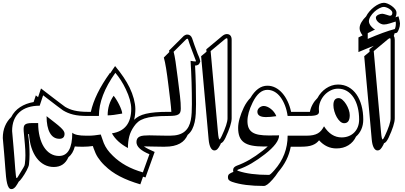

<svg xmlns="http://www.w3.org/2000/svg" viewBox="-76 -986 2871 1360"><path d="M381.3 -38.6Q381.3 -2.9 344.7 -2.9Q300.8 -2.9 277.3 -44.9Q253.9 -86.9 253.9 -163.1Q289.1 -135.7 313.5 -116.7Q337.9 -97.7 352.8 -83.7Q367.7 -69.8 374.5 -59.3Q381.3 -48.8 381.3 -38.6ZM543.9 -164.6Q512.7 -164.6 487.5 -167Q462.4 -169.4 441.9 -174.6Q421.4 -179.7 404.1 -187Q386.7 -194.3 370.6 -204.1Q362.8 -209 327.6 -235.8Q292.5 -262.7 229.5 -311L205.1 -237.3Q159.2 -237.3 122.8 -225.6Q86.4 -213.9 61.3 -190.9Q36.1 -168 22.9 -134.8Q9.8 -101.6 9.8 -58.1L19.5 52.2Q23.4 96.2 26.4 136.5Q29.3 176.8 31.7 207.5Q34.2 238.3 36.4 256.8Q38.6 275.4 41.5 275.4Q45.9 275.4 52.2 263.7Q65.9 240.7 74.7 226.3Q83.5 211.9 89.1 202.6Q94.7 193.4 97.2 187.3Q99.6 181.2 100.1 174.8Q101.6 158.7 103 143.6Q104.5 128.4 104 114.3Q104 95.2 103 76.2Q102.1 57.1 100.3 36.6Q98.6 16.1 96.4 -6.8Q94.2 -29.8 91.8 -57.6Q91.8 -61.5 91.6 -64.7Q91.3 -67.9 91.3 -71.3Q91.3 -82.5 93.5 -90.8Q95.7 -99.1 102.3 -104.2Q108.9 -109.4 120.6 -111.8Q132.3 -114.3 151.4 -114.3H194.3Q194.3 -61.5 205.1 -18.3Q215.8 24.9 235.1 55.2Q254.4 85.4 281.7 102.1Q309.1 118.7 341.8 118.7Q436 118.7 436 -45.9Q458.5 -24.9 534.2 -24.9H548.8Q555.2 -24.9 555.2 -15.6Q555.2 -7.8 551 3.9Q546.9 15.6 540.8 26.6Q534.7 37.6 527.1 45.4Q519.5 53.2 512.2 53.2H497.6Q484.9 53.2 474.4 52.7Q463.9 52.2 454.1 51.3Q440.4 103.5 408.7 127.4Q378.4 196.8 305.2 196.8Q268.6 196.8 237.5 180.2Q206.5 163.6 183.6 133.1Q160.6 102.5 146.7 59.6Q132.8 16.6 129.4 -36.1H123Q126 -15.1 127.9 3.7Q129.9 22.5 131.1 39.8Q132.3 57.1 132.8 73.7Q133.3 90.3 133.3 107.4Q133.3 124.5 132.3 142.3Q131.3 160.2 129.4 177.7Q128.9 185.5 124 197.3Q119.1 209 112.3 222.2Q105.5 235.4 97.2 248.5Q88.9 261.7 81.1 272.7Q73.2 283.7 66.7 291.3Q60.1 298.8 56.6 300.8Q52.2 308.1 47.1 317.4Q42 326.7 35.6 334.7Q29.3 342.8 21.7 348.1Q14.2 353.5 4.9 353.5Q-6.3 353.5 -13.7 342.8Q-21 332 -25.6 312.7Q-30.3 293.5 -33.2 266.8Q-36.1 240.2 -38.1 209V209.5Q-40 185.1 -42 158.4Q-43.9 131.8 -46.4 103.5L-56.2 -8.3Q-56.2 -55.7 -40.5 -92.8Q-24.9 -129.9 3.4 -156.7Q25.4 -200.2 66.4 -227.1Q107.4 -253.9 162.1 -263.2Q167 -277.3 171.1 -289.8Q175.3 -302.2 177.7 -310.5Q181.6 -307.1 185.8 -304Q189.9 -300.8 193.8 -297.9L214.4 -359.4Q222.2 -353.5 237.3 -341.8Q252.4 -330.1 271.2 -315.7Q290 -301.3 309.8 -286.1Q329.6 -271 346.2 -258.5Q362.8 -246.1 373.8 -237.8Q384.8 -229.5 385.7 -229Q399.9 -220.7 415.8 -214.1Q431.6 -207.5 450.7 -203.1Q469.7 -198.7 492.7 -196.3Q515.6 -193.8 543.9 -193.8H548.8Q556.2 -193.8 559.8 -189.2Q563.5 -184.6 563.5 -179.2Q563.5 -173.8 559.8 -169.2Q556.2 -164.6 548.8 -164.6Z M567.4 -193.8Q581.1 -255.9 614.5 -324.5Q647.9 -393.1 702.6 -469.2Q703.1 -468.3 704.6 -466.8Q712.9 -479.5 721.4 -492.2Q730 -504.9 739.3 -518.1Q773.4 -477.5 798.8 -439.7Q824.2 -401.9 841.3 -367.2Q861.3 -325.7 871.8 -286.4Q882.3 -247.1 882.8 -215.3Q882.8 -171.4 874 -137.7Q888.7 -151.9 908.7 -162.6Q928.7 -173.3 957.5 -180.2Q986.3 -187 1025.4 -190.4Q1064.5 -193.8 1117.7 -193.8H1123Q1130.4 -193.8 1134 -189.2Q1137.7 -184.6 1137.7 -179.2Q1137.7 -173.8 1134 -169.2Q1130.4 -164.6 1123 -164.6H1117.7Q1056.6 -164.6 1015.6 -160.2Q974.6 -155.8 947 -146.5Q919.4 -137.2 902.6 -123.3Q885.7 -109.4 873 -90.3Q849.1 -56.2 839.6 -19.5Q830.1 17.1 830.1 62.5Q750 19.5 716.8 -41.5Q853.5 -62.5 853.5 -215.3Q853.5 -274.4 814.9 -354.5Q799.3 -387.7 780.8 -416.5Q762.2 -445.3 741.2 -470.2Q624.5 -306.6 624.5 -164.6H539.1Q531.7 -164.6 528.1 -169.2Q524.4 -173.8 524.4 -179.2Q524.4 -184.6 528.1 -189.2Q531.7 -193.8 539.1 -193.8ZM789.6 -181.6Q755.4 -175.3 730 -172.1Q704.6 -168.9 686.5 -168.9Q686.5 -247.6 729 -307.6Q737.8 -297.4 748.5 -280Q759.3 -262.7 768.3 -244.4Q777.3 -226.1 783.4 -209Q789.6 -191.9 789.6 -181.6ZM553.7 -24.9Q572.3 -24.9 592.3 -27.1Q612.3 -29.3 637.7 -33.2Q638.7 -30.3 642.1 -20.5Q645.5 -10.7 649.2 -0.2Q652.8 10.3 656 18.8Q659.2 27.3 659.2 27.8Q668.9 51.3 684.3 73Q699.7 94.7 724.1 118.2Q763.7 157.2 816.2 186.5Q868.7 215.8 936 234.9L982.4 106.4Q890.6 68.4 890.6 20.5Q890.6 5.4 896.5 -4.2Q902.3 -13.7 913.6 -18.8Q924.8 -23.9 941.7 -25.6Q958.5 -27.3 981 -27.3Q1005.9 -27.3 1037.6 -26.1Q1069.3 -24.9 1107.9 -24.9H1123Q1129.4 -24.9 1129.4 -15.6Q1129.4 -7.8 1125.2 3.9Q1121.1 15.6 1115 26.6Q1108.9 37.6 1101.3 45.4Q1093.8 53.2 1086.4 53.2H1071.3Q1032.7 53.2 1001 52Q969.2 50.8 944.3 50.8H942.9Q968.3 68.8 1019.5 90.3L954.6 271Q950.2 269.5 945.8 268.3Q941.4 267.1 937 265.6L918 319.8Q834 295.4 772 262.9Q710 230.5 667 187.5V188Q650.4 171.9 638.4 157.5Q626.5 143.1 617.2 128.9Q607.9 114.7 600.8 98.9Q593.8 83 586.9 64V64.5Q585.4 60.5 585.4 59.8Q585.4 59.1 585.2 58.6Q585 58.1 584.5 56.2Q584 54.2 581.5 48.3Q563 50.8 547.6 52Q532.2 53.2 517.1 53.2H502.4Q496.6 53.2 496.6 44.9Q496.6 37.6 501 25.6Q505.4 13.7 512 2.4Q518.6 -8.8 525.9 -16.8Q533.2 -24.9 539.1 -24.9Z M1117.7 -193.8H1137.7Q1135.7 -228 1130.1 -274.4Q1124.5 -320.8 1117.2 -380.4Q1108.4 -452.6 1100.6 -501Q1092.8 -549.3 1084.5 -578.6L1123.5 -617.7Q1122.6 -620.1 1122.3 -622.6Q1122.1 -625 1121.1 -627.4L1226.6 -732.4Q1233.4 -736.8 1238.8 -739Q1244.1 -741.2 1250.5 -741.2Q1274.4 -741.2 1284.7 -715.3Q1291 -694.3 1301.3 -666.5Q1311.5 -638.7 1325.7 -600.6V-601.1Q1328.1 -595.2 1330.1 -590.8Q1332 -586.4 1334.2 -581.1Q1336.4 -575.7 1338.6 -568.6Q1340.8 -561.5 1342.8 -550.8Q1337.4 -533.7 1328.4 -527.6Q1319.3 -521.5 1305.2 -521.5Q1305.2 -521 1305.7 -521Q1309.6 -451.2 1311 -383.8Q1312.5 -316.4 1312.5 -248Q1312.5 -213.4 1310.8 -181.2Q1309.1 -148.9 1303 -121.1Q1296.9 -93.3 1285.2 -70.3Q1273.4 -47.4 1253.4 -30.8Q1244.6 -11.2 1231.4 4.2Q1218.3 19.5 1198.5 30.5Q1178.7 41.5 1152.3 47.4Q1126 53.2 1090.8 53.2H1076.2Q1070.3 53.2 1070.3 44.9Q1070.3 37.6 1074.7 25.6Q1079.1 13.7 1085.7 2.4Q1092.3 -8.8 1099.6 -16.8Q1106.9 -24.9 1112.8 -24.9H1127.4Q1164.1 -24.9 1189.9 -32.7Q1215.8 -40.5 1232.9 -55.2Q1250 -69.8 1260.3 -90.1Q1270.5 -110.4 1275.4 -135Q1280.3 -159.7 1281.7 -188.5Q1283.2 -217.3 1283.2 -248Q1283.2 -325.7 1281 -400.9Q1278.8 -476.1 1273.9 -555.2Q1297.4 -550.8 1306.2 -550.8Q1312 -550.8 1312.5 -552.7Q1312 -554.7 1311 -557.1Q1310.1 -559.6 1309.1 -562Q1290.5 -611.8 1277.1 -647Q1263.7 -682.1 1256.8 -706.1Q1254.9 -711.9 1250.5 -711.9Q1248.5 -711.9 1244.1 -709L1153.8 -619.1Q1160.2 -596.7 1167.2 -551Q1174.3 -505.4 1183.1 -432.6Q1192.4 -360.4 1198.7 -307.1Q1205.1 -253.9 1204.6 -216.8Q1204.6 -201.7 1200.9 -191.4Q1197.3 -181.2 1187.5 -175.3Q1177.7 -169.4 1160.9 -167Q1144 -164.6 1117.7 -164.6H1112.8Q1105.5 -164.6 1101.8 -169.2Q1098.1 -173.8 1098.1 -179.2Q1098.1 -184.6 1101.8 -189.2Q1105.5 -193.8 1112.8 -193.8Z M1564.9 -147.9Q1564.9 -103.5 1520.5 -8.8Q1512.7 6.8 1505.4 16.1Q1498 25.4 1488.8 28.8Q1487.8 31.7 1486.3 34.4Q1484.9 37.1 1483.9 40Q1474.1 59.6 1464.6 69.6Q1455.1 79.6 1442.4 79.6Q1426.8 79.6 1416 59.6Q1405.3 39.6 1401.9 2Q1395.5 -68.4 1388.9 -143.1Q1382.3 -217.8 1375.2 -293.2Q1368.2 -368.7 1361.6 -443.4Q1355 -518.1 1348.6 -587.9L1386.7 -619.6Q1386.2 -623.5 1386 -627.9Q1385.7 -632.3 1385.3 -636.7L1497.1 -730Q1514.2 -744.6 1530.3 -744.6Q1546.9 -744.6 1555.9 -734.4Q1564.9 -724.1 1564.9 -704.1ZM1535.6 -704.1Q1535.6 -715.3 1530.3 -715.3Q1525.4 -715.3 1516.1 -707.5L1416 -624L1467.8 -49.3Q1472.2 1.5 1479 1.5Q1482.9 1.5 1494.1 -21.5Q1535.6 -109.4 1535.6 -147.9Z M1881.3 -163.1Q1857.9 -159.7 1840.1 -158.2Q1822.3 -156.7 1808.1 -156.7Q1747.1 -156.7 1747.1 -194.8Q1747.1 -203.1 1751 -210.7Q1754.9 -218.3 1761.5 -223.6Q1768.1 -229 1776.1 -232.2Q1784.2 -235.4 1792 -235.4Q1803.7 -235.4 1816.7 -230Q1829.6 -224.6 1842 -215.1Q1854.5 -205.6 1864.7 -192.4Q1875 -179.2 1881.3 -163.1ZM1961.4 -164.6Q1955.6 -205.6 1942.4 -239.5Q1929.2 -273.4 1910.6 -298.1Q1892.1 -322.8 1868.4 -336.2Q1844.7 -349.6 1817.9 -349.6Q1757.3 -349.6 1713.4 -259.8Q1676.8 -185.1 1676.8 -128.4Q1676.8 -100.1 1685.1 -80.6Q1693.4 -61 1711.4 -48.8Q1729.5 -36.6 1758.5 -31.5Q1787.6 -26.4 1828.6 -26.4L1900.9 -27.3Q1900.9 27.8 1800.8 106Q1752 144 1706.1 170.9Q1660.2 197.8 1611.8 214.8Q1604.5 217.8 1604.5 219.7Q1604.5 222.7 1612.8 225.1Q1694.3 252.9 1829.6 252.9Q1838.4 252.9 1867.7 219.2Q1961.4 113.3 1961.4 -24.9H2088.9Q2097.2 -24.9 2097.2 -14.2Q2097.2 -6.3 2092.8 5.4Q2088.4 17.1 2081.8 27.6Q2075.2 38.1 2067.4 45.7Q2059.6 53.2 2052.2 53.2H1983.4Q1974.1 103.5 1951.9 147.7Q1929.7 191.9 1894 233.4Q1876.5 261.2 1853 287.6V287.1Q1814.9 331.1 1793 331.1Q1722.7 331.1 1667 324Q1611.3 316.9 1568.4 302.2Q1555.7 297.9 1547.1 291Q1538.6 284.2 1538.6 268.6Q1538.6 253.4 1548.3 246.1Q1558.1 238.8 1577.1 231.4Q1576.2 229 1575.7 226.1Q1575.2 223.1 1575.2 219.7Q1575.2 207.5 1581.8 200.2Q1588.4 192.9 1601.6 187.5Q1647.5 170.9 1691.7 145.3Q1735.8 119.6 1782.7 83Q1793.5 74.7 1803 66.7Q1812.5 58.6 1820.8 51.3Q1813.5 51.3 1806.2 51.5Q1798.8 51.8 1792 51.8Q1743.2 51.8 1708.5 44.9Q1673.8 38.1 1652.3 22.7Q1630.9 7.3 1620.8 -17.8Q1610.8 -43 1610.8 -79.6Q1610.8 -110.4 1621.3 -147.2Q1631.8 -184.1 1650.4 -223.6Q1660.6 -245.1 1672.9 -262.5Q1685.1 -279.8 1697.8 -292.5Q1722.7 -335 1752.7 -356.9Q1782.7 -378.9 1817.9 -378.9Q1848.1 -378.9 1874.8 -365.2Q1901.4 -351.6 1923.1 -327.1Q1944.8 -302.7 1960.9 -268.8Q1977.1 -234.9 1985.8 -193.8H2088.9Q2098.1 -193.8 2102.8 -189.2Q2107.4 -184.6 2107.4 -179.2Q2107.4 -173.8 2102.8 -169.2Q2098.1 -164.6 2088.9 -164.6Z M2084 -193.8H2119.1Q2124.5 -221.7 2138.4 -246.8Q2152.3 -272 2172.9 -292Q2183.6 -312.5 2199 -329.8Q2214.4 -347.2 2233.2 -359.9Q2252 -372.6 2273.4 -379.9Q2294.9 -387.2 2318.4 -387.2Q2359.9 -387.2 2393.1 -368.7Q2426.3 -350.1 2449.2 -317.1Q2472.2 -284.2 2484.6 -238.5Q2497.1 -192.9 2497.1 -139.2Q2497.1 -101.1 2483.6 -70.3Q2470.2 -39.6 2445.8 -18.6Q2428.2 20 2392.3 42.7Q2356.4 65.4 2307.1 65.4Q2235.8 65.4 2184.1 7.8Q2174.8 19.5 2163.1 28.1Q2151.4 36.6 2136.5 42.2Q2121.6 47.9 2102.1 50.5Q2082.5 53.2 2057.1 53.2H2042.5Q2036.6 53.2 2036.6 44.9Q2036.6 37.6 2041 25.6Q2045.4 13.7 2052 2.4Q2058.6 -8.8 2065.9 -16.8Q2073.2 -24.9 2079.1 -24.9H2093.8Q2122.1 -24.9 2141.6 -29.1Q2161.1 -33.2 2175.5 -41.5Q2189.9 -49.8 2200 -62.3Q2210 -74.7 2219.2 -91.3Q2269 -12.7 2343.8 -12.7Q2371.6 -12.7 2394.5 -22Q2417.5 -31.2 2433.8 -48.1Q2450.2 -64.9 2459 -88.1Q2467.8 -111.3 2467.8 -139.2Q2467.8 -186.5 2457.5 -226.6Q2447.3 -266.6 2428 -295.9Q2408.7 -325.2 2380.9 -341.6Q2353 -357.9 2318.4 -357.9Q2291 -357.9 2266.4 -345.7Q2241.7 -333.5 2223.1 -313.5Q2204.6 -293.5 2193.6 -267.6Q2182.6 -241.7 2182.6 -214.4Q2182.6 -209.5 2183.1 -204.3Q2183.6 -199.2 2183.6 -194.8Q2183.6 -185.1 2178.5 -179.2Q2173.3 -173.3 2161.6 -169.9Q2149.9 -166.5 2130.9 -165.5Q2111.8 -164.6 2084 -164.6H2079.1Q2071.8 -164.6 2068.1 -169.2Q2064.5 -173.8 2064.5 -179.2Q2064.5 -184.6 2068.1 -189.2Q2071.8 -193.8 2079.1 -193.8ZM2401.4 -170.4Q2401.4 -113.3 2361.8 -113.3Q2347.2 -113.3 2333.5 -125.5Q2319.8 -137.7 2309.3 -156.5Q2298.8 -175.3 2292.2 -198Q2285.6 -220.7 2285.6 -241.2Q2285.6 -291 2322.8 -291Q2336.4 -291 2350.3 -278.6Q2364.3 -266.1 2375.7 -247.8Q2387.2 -229.5 2394.3 -208.5Q2401.4 -187.5 2401.4 -170.4Z M2720.2 -147.9Q2720.2 -103.5 2675.8 -8.8Q2668 6.8 2660.6 16.1Q2653.3 25.4 2644 28.8Q2643.1 31.7 2641.6 34.4Q2640.1 37.1 2639.2 40Q2629.4 59.6 2619.9 69.6Q2610.4 79.6 2597.7 79.6Q2582 79.6 2571.3 59.6Q2560.5 39.6 2557.1 2Q2550.8 -68.4 2544.2 -143.1Q2537.6 -217.8 2530.5 -293.2Q2523.4 -368.7 2516.8 -443.4Q2510.3 -518.1 2503.9 -587.9L2542 -619.6Q2541.5 -623.5 2541.3 -627.9Q2541 -632.3 2540.5 -636.7L2570.8 -661.6Q2546.4 -651.9 2519.5 -640.9Q2492.7 -629.9 2462.9 -617.2V-720.7Q2466.3 -722.2 2475.3 -726.8Q2484.4 -731.4 2492.2 -735.4Q2482.9 -747.1 2477.1 -760.3Q2471.2 -773.4 2471.2 -786.1Q2471.2 -806.2 2484.1 -828.4Q2497.1 -850.6 2517.1 -869.6Q2525.9 -887.7 2540.8 -905Q2555.7 -922.4 2573.2 -936Q2590.8 -949.7 2609.4 -958Q2627.9 -966.3 2643.6 -966.3Q2654.8 -966.3 2669.9 -960Q2685.1 -953.6 2699 -943.6Q2712.9 -933.6 2722.7 -921.1Q2732.4 -908.7 2732.4 -896Q2732.4 -875.5 2724.6 -863.3L2746.6 -870.6Q2757.3 -832 2757.3 -819.8Q2757.3 -810.1 2755.4 -800Q2753.4 -790 2750.2 -781.2Q2747.1 -772.5 2743.4 -765.4Q2739.7 -758.3 2736.3 -754.4Q2731.9 -753.4 2727.5 -752Q2723.1 -750.5 2718.3 -749.5Q2717.3 -744.6 2716.1 -740Q2714.8 -735.4 2713.4 -731.4Q2720.2 -720.7 2720.2 -704.1ZM2690.9 -704.1Q2690.9 -715.3 2685.5 -715.3Q2680.7 -715.3 2671.4 -707.5L2571.3 -624L2623 -49.3Q2627.4 1.5 2634.3 1.5Q2638.2 1.5 2649.4 -21.5Q2690.9 -109.4 2690.9 -147.9ZM2685.1 -820.3Q2660.2 -812.5 2643.6 -812.5Q2634.3 -812.5 2624.3 -816.4Q2614.3 -820.3 2606 -826.9Q2597.7 -833.5 2592 -842.5Q2586.4 -851.6 2586.4 -861.3Q2586.4 -867.2 2591.1 -872.3Q2595.7 -877.4 2602.5 -881.1Q2609.4 -884.8 2617.4 -886.7Q2625.5 -888.7 2631.8 -888.7Q2636.2 -888.7 2644.5 -886.5Q2652.8 -884.3 2661.4 -881.6Q2669.9 -878.9 2677 -876.7Q2684.1 -874.5 2686 -874.5Q2703.1 -874.5 2703.1 -896Q2703.1 -903.3 2696.5 -910.6Q2689.9 -918 2680.7 -923.8Q2671.4 -929.7 2661.1 -933.3Q2650.9 -937 2643.6 -937Q2628.4 -937 2609.9 -927Q2591.3 -917 2575.2 -902.1Q2559.1 -887.2 2548.1 -869.1Q2537.1 -851.1 2537.1 -835Q2537.1 -826.7 2541.3 -817.6Q2545.4 -808.6 2552 -800.5Q2558.6 -792.5 2566.2 -786.1Q2573.7 -779.8 2580.6 -776.9Q2564 -768.6 2551 -762.2Q2538.1 -755.9 2528.8 -751V-710.4Q2645 -760.7 2720.2 -780.3Q2722.7 -783.2 2725.3 -794.4Q2728 -805.7 2728 -819.8Q2728 -828.6 2726.6 -833.5Z"/></svg>

Font: XB Kayhan Sayeh
Style: Regular
Weight: 700
Designer: Behnam
Foundry: Irmug
Version: Version 7.300 2009